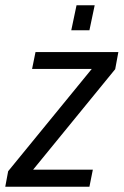

<svg xmlns="http://www.w3.org/2000/svg" viewBox="-47 -710 470 730"><path d="M391 -447 79 -65H306L293 0H-27L-16 -59L302 -448H75L88 -512H403ZM244 -690H313L293 -595H224Z"/></svg>

Font: Decalotype
Style: Italic
Weight: 400
Italic angle: -12°
Designer: Alfredo Marco Pradil
Foundry: Alfredo Marco Pradil
Version: Version 1.0